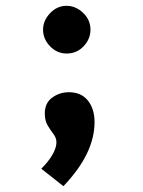

<svg xmlns="http://www.w3.org/2000/svg" viewBox="-20 -469 490 660"><path d="M209 -285Q176 -285 152 -310Q128 -335 128 -367Q128 -398 152 -423.5Q176 -449 209 -449Q240 -449 265.5 -425Q291 -401 291 -367Q291 -335 267.5 -310Q244 -285 209 -285ZM198 171 122 111Q148 85 161 61.5Q174 38 174 21Q174 5 164 -8Q154 -21 144 -37.5Q134 -54 134 -79Q134 -115 159.5 -133.5Q185 -152 217 -152Q259 -152 282 -123.5Q305 -95 305 -49Q305 4 279 58.5Q253 113 198 171Z"/></svg>

Font: Inconsolata SemiCondensed Black
Style: Regular
Weight: 900
Width: 4
Monospace: yes
Designer: Raph Levien, Cyreal, Brenton Simpson
Foundry: Raph Levien, Cyreal, Google
Version: Version 3.001; ttfautohint (v1.8.2.53-6de2)